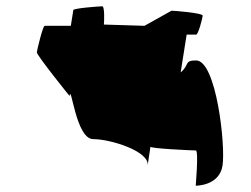

<svg xmlns="http://www.w3.org/2000/svg" viewBox="-20 -598 796 610"><path d="M97 -432C96 -423 201 -293 201 -293C206 -335 221 -156 276 -156C332 -156 456 -117 449 -72L458 -132C457 -126 591 -120 602 -120C612 -120 601 -2 602 -8C602 -8 677 -7 687 -72C697 -137 667 -406 603 -406C564 -406 583 -392 554 -368L573 -488H603C610 -488 623 -539 624 -548C625 -557 532 -564 525 -564L439 -516L310 -520C311 -527 313 -578 305 -578C297 -578 214 -572 213 -566L205 -516H122C116 -516 98 -440 97 -432Z"/></svg>

Font: Ampere
Style: SCExtIta
Weight: 400
Version: Version 1